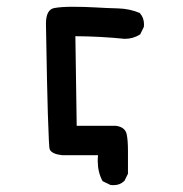

<svg xmlns="http://www.w3.org/2000/svg" viewBox="-20 -456 540 567"><path d="M268.6 19Q268.6 10.7 269.5 2.4H163.6Q134.3 -1 127.4 -13.7Q126 -16.1 125.5 -23.2Q125 -30.3 124.3 -41.7Q123.5 -53.2 121.3 -119.9Q119.1 -186.5 115.7 -385.7Q115.7 -427.2 139.6 -432.1Q159.7 -436 194.1 -436Q228.5 -436 261.7 -434.1Q294.9 -432.1 329.1 -431.2Q363.3 -430.2 393.1 -417.5L393.6 -416.5Q405.3 -403.3 405.3 -383.8Q405.3 -380.9 404.8 -376.5L394 -354.5Q373.5 -341.3 348.6 -341.3H348.1Q276.9 -348.6 202.6 -349.1L206.5 -84.5H321.8Q349.1 -81.1 354 -60.1Q357.9 -42.5 357.9 -9.8V57.1L347.2 78.6L346.2 79.1Q334 90.8 315.4 90.8Q307.6 90.8 305.2 89.8L283.2 79.1L282.2 77.6Q268.6 51.8 268.6 19Z"/></svg>

Font: Bakudai
Style: Medium
Weight: 500
Version: Version 1.48